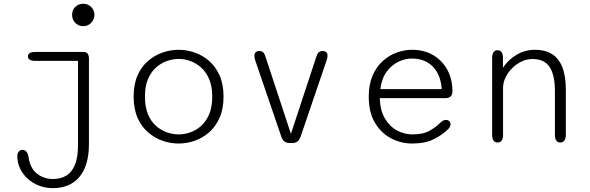

<svg xmlns="http://www.w3.org/2000/svg" viewBox="-20 -752 3135 1020"><path d="M422 -613Q406 -613 392.2 -621Q378.5 -629 370.8 -642.8Q363 -656.5 363 -673Q363 -690 370.8 -703.5Q378.5 -717 392.2 -724.5Q406 -732 422 -732Q439 -732 452.2 -724.2Q465.5 -716.5 473.5 -703Q481.5 -689.5 481.5 -673Q481.5 -656.5 473.5 -642.8Q465.5 -629 452.2 -621Q439 -613 422 -613ZM72 77Q72 61.5 80.2 52.8Q88.5 44 99.5 44Q111 44 119 52.5Q127 61 131 78Q138.5 140 175.2 169.5Q212 199 261.5 199Q302 199 331.8 181.2Q361.5 163.5 378 123.8Q394.5 84 394.5 18.5V-428.5H168Q147.5 -428.5 138 -434.8Q128.5 -441 128.5 -452.5Q128.5 -463.5 138 -469.8Q147.5 -476 168 -476H423.5Q452.5 -476 452.5 -440.5V11Q452.5 73 438.8 117.5Q425 162 399.2 191Q373.5 220 338.2 233.8Q303 247.5 260.5 247.5Q222.5 247.5 188.2 234.5Q154 221.5 128 198.2Q102 175 87 144Q72 113 72 77Z M929 10.5Q886 10.5 844 -4Q802 -18.5 766.8 -48.8Q731.5 -79 710.8 -126.2Q690 -173.5 690 -239Q690 -304.5 710.8 -351.5Q731.5 -398.5 766.8 -428.5Q802 -458.5 844 -473Q886 -487.5 929 -487.5Q971.5 -487.5 1013.8 -473Q1056 -458.5 1090.8 -428.5Q1125.5 -398.5 1146.5 -351.5Q1167.5 -304.5 1167.5 -239Q1167.5 -173.5 1146.5 -126.2Q1125.5 -79 1090.8 -48.8Q1056 -18.5 1013.8 -4Q971.5 10.5 929 10.5ZM929 -38Q959.5 -38 990.8 -48.8Q1022 -59.5 1048.5 -83.2Q1075 -107 1091.2 -145.2Q1107.5 -183.5 1107.5 -239Q1107.5 -293.5 1091.2 -331.5Q1075 -369.5 1048.5 -393.2Q1022 -417 990.8 -428Q959.5 -439 929 -439Q898.5 -439 867 -428Q835.5 -417 808.8 -393.2Q782 -369.5 766 -331.5Q750 -293.5 750 -239Q750 -183.5 766 -145.2Q782 -107 808.8 -83.2Q835.5 -59.5 867 -48.8Q898.5 -38 929 -38Z M1521 8Q1502.5 8 1491.5 -0.2Q1480.5 -8.5 1474.5 -26L1335 -434Q1331.5 -446 1331.5 -456Q1331.5 -468.5 1338.8 -474.8Q1346 -481 1357.5 -481Q1372.5 -481 1379.8 -472.5Q1387 -464 1392 -446L1525.5 -41L1659 -446Q1664 -464 1672 -472.5Q1680 -481 1695 -481Q1706 -481 1713 -475Q1720 -469 1720 -456Q1720 -446 1716 -434L1577 -26Q1571 -8.5 1560 -0.2Q1549 8 1530 8Z M2169 10.5Q2111.5 10.5 2058.8 -16.5Q2006 -43.5 1972.5 -98.8Q1939 -154 1939 -239Q1939 -303.5 1959.2 -350.2Q1979.5 -397 2013 -427.5Q2046.5 -458 2087.5 -472.8Q2128.5 -487.5 2169.5 -487.5Q2233.5 -487.5 2281.8 -458.8Q2330 -430 2356.8 -380.5Q2383.5 -331 2383.5 -268Q2383.5 -249 2374.2 -239.8Q2365 -230.5 2346 -230.5H1997.5Q1999.5 -166.5 2024.2 -123.8Q2049 -81 2088.2 -59.5Q2127.5 -38 2171 -38Q2229 -38 2263.2 -58Q2297.5 -78 2318 -99Q2326 -106.5 2333.2 -110.8Q2340.5 -115 2349.5 -115Q2359.5 -115 2366.5 -108.8Q2373.5 -102.5 2373.5 -92Q2373.5 -84 2369.2 -76.8Q2365 -69.5 2356.5 -62Q2331 -36.5 2285.5 -13Q2240 10.5 2169 10.5ZM2000.5 -278.5H2326.5Q2322 -353.5 2280.2 -397.2Q2238.5 -441 2168 -441Q2131.5 -441 2095.5 -423.5Q2059.5 -406 2033.5 -370.2Q2007.5 -334.5 2000.5 -278.5Z M2957 5Q2928 5 2928 -36.5V-266.5Q2928 -354 2899.8 -396.2Q2871.5 -438.5 2808.5 -438.5Q2779 -438.5 2751 -425.2Q2723 -412 2701 -390Q2679 -368 2665.8 -340.8Q2652.5 -313.5 2652.5 -285.5V-36.5Q2652.5 5 2623.5 5Q2594.5 5 2594.5 -36.5V-443.5Q2594.5 -485 2623.5 -485Q2649 -485 2652 -450.5V-392Q2678 -432.5 2722.8 -460Q2767.5 -487.5 2823 -487.5Q2875.5 -487.5 2912 -465Q2948.5 -442.5 2967.2 -395.5Q2986 -348.5 2986 -275V-36.5Q2986 -16.5 2978.5 -5.8Q2971 5 2957 5Z"/></svg>

Font: Sono Monospace Light
Style: Regular
Weight: 300
Version: Version 2.112